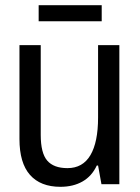

<svg xmlns="http://www.w3.org/2000/svg" viewBox="-20 -710 540 740"><path d="M55 -174V-536H137V-190Q137 -120 162 -91Q187 -62 240 -62Q299 -62 328.5 -112Q358 -162 358 -257V-536H440V0H371L358 -72H353Q334 -31 298 -10.5Q262 10 213 10Q136 10 95.5 -36Q55 -82 55 -174ZM129 -690H372V-628H129Z"/></svg>

Font: Noto Sans Mono UI Cond
Style: Regular
Weight: 400
Width: 3
Monospace: yes
Designer: Monotype Design team
Foundry: Monotype Imaging Inc.
Version: Version 1.000